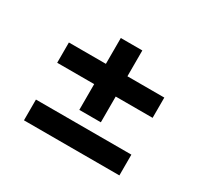

<svg xmlns="http://www.w3.org/2000/svg" viewBox="-114 -716 896 845"><g transform="rotate(30 333.5 -293.5)"><path d="M90.8 -29.8V-135.3H575.7V-29.8ZM90.8 -322.3V-425.3H575.7V-322.3ZM278.8 -191.4V-556.6H388.2V-191.4Z"/></g></svg>

Font: Inter 18pt SemiBold
Style: Regular
Weight: 600
Designer: Rasmus Andersson
Foundry: rsms
Version: Version 4.001;git-66647c0bb